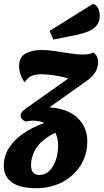

<svg xmlns="http://www.w3.org/2000/svg" viewBox="-58 -794 547 1014"><path d="M78 -152Q51 -163 51 -184Q51 -202 76 -219L303 -380Q274 -389 232 -395.5Q190 -402 162 -402Q128 -402 107 -392Q86 -382 73 -359Q43 -397 43 -446Q43 -492 76.5 -511Q110 -530 162 -530Q195 -530 234 -524Q273 -518 311 -512Q349 -506 380 -506Q416 -506 436 -517Q450 -505 455 -493.5Q460 -482 460 -466Q460 -410 404 -370L203 -227Q301 -220 352 -171Q403 -122 403 -48Q403 23 368 79Q333 135 271.5 167.5Q210 200 131 200Q50 200 6 170Q-38 140 -38 81Q-38 30 -10.5 -13Q17 -56 65 -89Q113 -122 176 -145Q148 -157 114 -157Q106 -157 97.5 -155.5Q89 -154 78 -152ZM106 79Q106 130 151 130Q180 130 202.5 108.5Q225 87 237 51Q249 15 249 -28Q249 -65 234 -93Q165 -59 135.5 -15Q106 29 106 79ZM224 -585 204 -631 434 -774Q453 -767 461 -749Q469 -731 469 -711Q469 -678 451.5 -658Q434 -638 405.5 -627Q377 -616 344 -609Z"/></svg>

Font: Sansita Swashed
Style: Bold
Weight: 700
Designer: Pablo Cosgaya
Foundry: Omnibus-Type
Version: Version 1.003; ttfautohint (v1.8.3)